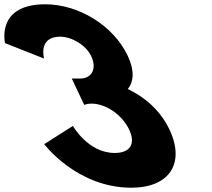

<svg xmlns="http://www.w3.org/2000/svg" viewBox="-240 -860 986 895"><path d="M-34.5 -587C-34.5 -587 -63.7 -689 40.3 -689C93.3 -689 160.2 -651 185.3 -598C213.7 -538 185.5 -494 135.5 -494H94.5L152.6 -371C152.6 -371 165.8 -377 185.8 -377C251.8 -377 328.4 -327 362 -256C395.1 -186 363.5 -147 294.5 -147C170.5 -147 99.9 -273 99.9 -273L-33.9 -188C-33.9 -188 118.1 15 372.1 15C549.1 15 624.7 -98 550 -256C508.8 -343 438.1 -406 355.6 -445C384.1 -480 387.5 -532 355.4 -600C289.2 -740 127.9 -840 -29.1 -840C-260.1 -840 -216.5 -659 -216.5 -659Z"/></svg>

Font: Hussar
Style: BdOpOblFive
Weight: 700
Foundry: Cannot Into Space Fonts
Version: Version 2.00